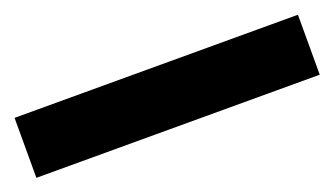

<svg xmlns="http://www.w3.org/2000/svg" viewBox="-55 -84 592 340"><g transform="rotate(-20 241.0 86.5)"><path d="M-26 30H508V143H-26Z"/></g></svg>

Font: Unbounded Medium
Style: Regular
Weight: 500
Designer: Luke Prowse, Jean-Baptiste Morizot, Fátima Lázaro, Florian Runge
Foundry: NaN
Version: Version 1.700